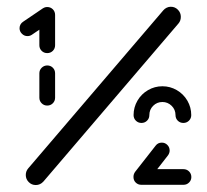

<svg xmlns="http://www.w3.org/2000/svg" viewBox="-20 -539 603 560"><path d="M117.8 -231.1Q108.1 -231.1 101.5 -237.8Q94.8 -244.4 94.8 -254.1V-325.2Q94.8 -334.8 101.7 -341.5Q108.5 -348.1 117.8 -348.1Q127.4 -348.1 134.1 -341.5Q140.7 -334.8 140.7 -325.2V-254.1Q140.7 -244.4 134.1 -237.8Q127.4 -231.1 117.8 -231.1ZM117.8 -518.5Q127.4 -518.5 134.1 -511.9Q140.7 -505.2 140.7 -495.6Q140.7 -490 138 -484.8Q135.2 -479.6 130.7 -476.7L72.6 -437.4Q67 -433.7 60 -433.7Q50.7 -433.7 43.9 -440.6Q37 -447.4 37 -456.7Q37 -462.6 39.8 -467.6Q42.6 -472.6 47.4 -475.6L105.2 -514.8Q111.5 -518.5 117.8 -518.5ZM117.8 -384.1Q108.1 -384.1 101.5 -390.7Q94.8 -397.4 94.8 -407V-495.6Q94.8 -505.2 101.7 -511.9Q108.5 -518.5 117.8 -518.5Q127.4 -518.5 134.1 -511.9Q140.7 -505.2 140.7 -495.6V-407Q140.7 -397.4 134.1 -390.7Q127.4 -384.1 117.8 -384.1ZM478.1 -519.3Q490.4 -519.3 498.9 -510.6Q507.4 -501.9 507.4 -490Q507.4 -478.5 500.7 -470.7L106.7 -9.6Q97.4 0.7 84.4 0.7Q72.2 0.7 63.7 -8Q55.2 -16.7 55.2 -28.5Q55.2 -39.6 62.2 -47.8L456.3 -508.9Q460.4 -513.7 466.1 -516.5Q471.9 -519.3 478.1 -519.3ZM369.3 -22.6Q369.3 -32.2 375.9 -38.9Q382.6 -45.6 392.2 -45.6H515.2Q524.8 -45.6 531.5 -38.9Q538.1 -32.2 538.1 -22.6Q538.1 -13.3 531.5 -6.7Q524.8 0 515.2 0H392.2Q382.6 0 375.9 -6.5Q369.3 -13 369.3 -22.6ZM392.2 -0.4Q382.6 -0.4 375.9 -7Q369.3 -13.7 369.3 -23.3Q369.3 -31.1 374.1 -37.8L434.1 -114.4Q440.7 -123 451.9 -123Q461.5 -123 468.1 -116.3Q474.8 -109.6 474.8 -100Q474.8 -92.6 470 -85.9L410 -8.9Q407 -4.8 402.2 -2.6Q397.4 -0.4 392.2 -0.4ZM392.6 -180.4Q383 -180.4 376.3 -187Q369.6 -193.7 369.6 -203.3Q369.6 -225.9 380.9 -245.4Q392.2 -264.8 411.7 -276.1Q431.1 -287.4 453.7 -287.4Q476.3 -287.4 495.7 -276.1Q515.2 -264.8 526.5 -245.4Q537.8 -225.9 537.8 -203.3Q537.8 -193.7 531.1 -187Q524.4 -180.4 514.8 -180.4Q505.2 -180.4 498.5 -187Q491.9 -193.7 491.9 -203.3Q491.9 -219.3 480.6 -230.4Q469.3 -241.5 453.7 -241.5Q437.8 -241.5 426.7 -230.4Q415.6 -219.3 415.6 -203.3Q415.6 -193.7 408.9 -187Q402.2 -180.4 392.6 -180.4Z"/></svg>

Font: 26F Galaxy Hebrew
Style: Bold
Weight: 700
Designer: C₂₉H₂₅N₃O₅
Version: Version 1.000